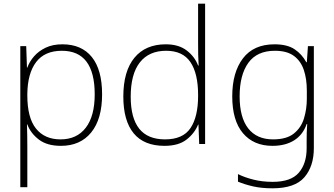

<svg xmlns="http://www.w3.org/2000/svg" viewBox="-20 -780 1810 1040"><path d="M318 -540Q422 -540 477.5 -471Q533 -402 533 -269Q533 -135 474 -62.5Q415 10 310 10Q235 10 190.5 -24Q146 -58 128 -106H126Q127 -76 127.5 -44.5Q128 -13 128 16V234H90V-530H122L126 -414H128Q140 -447 165 -475.5Q190 -504 228 -522Q266 -540 318 -540ZM315 -505Q222 -505 175.5 -443.5Q129 -382 128 -269V-263Q128 -142 175 -83.5Q222 -25 308 -25Q396 -25 444.5 -88Q493 -151 493 -269Q493 -505 315 -505Z M871 10Q760 10 704 -58Q648 -126 648 -257Q648 -394 708 -467Q768 -540 878 -540Q948 -540 991.5 -506.5Q1035 -473 1053 -425H1056Q1054 -454 1053.5 -484.5Q1053 -515 1053 -544V-760H1091V0H1059L1055 -105H1053Q1034 -58 990.5 -24Q947 10 871 10ZM874 -25Q971 -25 1012 -86.5Q1053 -148 1053 -260V-266Q1053 -382 1011.5 -443.5Q970 -505 880 -505Q787 -505 737.5 -442Q688 -379 688 -256Q688 -141 734 -83Q780 -25 874 -25Z M1467 -540Q1536 -540 1576 -513Q1616 -486 1639 -443H1642L1648 -530H1680V22Q1680 121 1628.5 180.5Q1577 240 1456 240Q1396 240 1350.5 229.5Q1305 219 1269 204V163Q1305 181 1353 193Q1401 205 1457 205Q1556 205 1598.5 155.5Q1641 106 1641 23V-15Q1641 -40 1641.5 -61.5Q1642 -83 1644 -108H1641Q1621 -50 1573.5 -20Q1526 10 1456 10Q1354 10 1296 -58.5Q1238 -127 1238 -258Q1238 -388 1296 -464Q1354 -540 1467 -540ZM1469 -505Q1372 -505 1325 -439.5Q1278 -374 1278 -258Q1278 -144 1324.5 -84.5Q1371 -25 1459 -25Q1532 -25 1571.5 -56.5Q1611 -88 1626.5 -138.5Q1642 -189 1642 -246V-289Q1642 -353 1625.5 -401.5Q1609 -450 1571.5 -477.5Q1534 -505 1469 -505Z"/></svg>

Font: Noto Sans Lao Looped ExtraLight
Style: Regular
Weight: 200
Designer: Mark Frömberg, Ben Mitchell
Foundry: The Fontpad Ltd
Version: Version 1.002; ttfautohint (v1.8.4.7-5d5b)